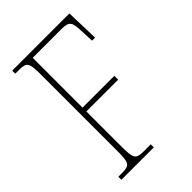

<svg xmlns="http://www.w3.org/2000/svg" viewBox="-213 -801 888 888"><g transform="rotate(-45 231.0 -357.0)"><path d="M40 0H252V-20H205C155 -20 149 -31 149 -108V-338H357V-363H149V-689H336C388 -689 394 -675 396 -620L399 -551H419L414 -714H40V-694H65C115 -694 121 -683 121 -606V-108C121 -31 115 -20 65 -20H40Z"/></g></svg>

Font: Noto Serif Hebrew Condensed Thin
Style: Regular
Weight: 100
Width: 3
Designer: Monotype Design Team
Foundry: Monotype Imaging Inc.
Version: Version 2.004